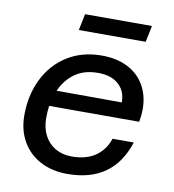

<svg xmlns="http://www.w3.org/2000/svg" viewBox="-83 -813 817 899"><g transform="rotate(10 325.0 -363.5)"><path d="M51 -224Q51 -320 89 -397Q127 -474 197 -518Q267 -562 361 -562Q431 -562 483 -536Q535 -510 563.5 -461Q592 -412 592 -347Q592 -319 586 -287H158Q154 -262 154 -229Q154 -182 172.5 -146.5Q191 -111 224.5 -91.5Q258 -72 302 -72Q372 -72 415.5 -102.5Q459 -133 477 -187H578Q514 12 297 12Q223 12 167.5 -17.5Q112 -47 81.5 -100.5Q51 -154 51 -224ZM490 -362Q490 -416 455 -447.5Q420 -479 357 -479Q292 -479 248 -448Q204 -417 180 -363ZM249 -739H567L551 -661H233Z"/></g></svg>

Font: Azeret Mono
Style: Italic
Weight: 400
Italic angle: -12°
Designer: Martin Vácha
Foundry: Displaay
Version: Version 1.000; Glyphs 3.0.3, build 3074